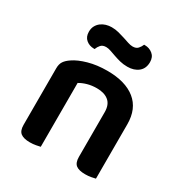

<svg xmlns="http://www.w3.org/2000/svg" viewBox="-163 -813 898 943"><g transform="rotate(30 286.0 -341.0)"><path d="M382 -305Q382 -348 357.5 -368Q333 -388 291 -388Q262 -388 237.5 -381Q213 -374 195 -363V-1Q186 1 171 4Q156 7 137 7Q102 7 85 -6Q68 -19 68 -52V-373Q68 -397 78 -412Q88 -427 109 -441Q138 -461 186 -474.5Q234 -488 292 -488Q395 -488 451.5 -442.5Q508 -397 508 -309V-1Q500 1 484.5 4Q469 7 451 7Q415 7 398.5 -6Q382 -19 382 -52ZM204 -684Q225 -684 244 -679Q263 -674 280 -668.5Q297 -663 312 -658Q327 -653 339 -653Q359 -653 369 -664.5Q379 -676 384 -689H389Q414 -689 433 -673.5Q452 -658 452 -629Q452 -593 428 -573.5Q404 -554 366 -554Q343 -554 323.5 -559Q304 -564 287 -570Q270 -576 255.5 -581Q241 -586 229 -586Q209 -586 199 -574.5Q189 -563 184 -549H180Q154 -549 135.5 -564.5Q117 -580 117 -609Q117 -628 124.5 -642Q132 -656 144.5 -665.5Q157 -675 172.5 -679.5Q188 -684 204 -684Z"/></g></svg>

Font: Baloo 2 SemiBold
Style: Regular
Weight: 600
Designer: Sarang Kulkarni and Ek Type
Foundry: Ek Type
Version: Version 1.640;hotconv 1.0.111;makeotfexe 2.5.65597; ttfautoh